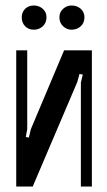

<svg xmlns="http://www.w3.org/2000/svg" viewBox="-20 -678 388 698"><path d="M314 -495V0H274V-378L281 -407L269 -409L261 -380L99 0H39V-495H79V-209L74 -180L85 -178L92 -208L213 -495ZM59 -615Q59 -634 71.5 -646Q84 -658 103 -658Q122 -658 135.5 -646Q149 -634 149 -615Q149 -595 135.5 -582.5Q122 -570 103 -570Q84 -570 71.5 -582.5Q59 -595 59 -615ZM196 -615Q196 -634 209.5 -646Q223 -658 240 -658Q260 -658 273.5 -646Q287 -634 287 -615Q287 -595 273.5 -582.5Q260 -570 240 -570Q223 -570 209.5 -582.5Q196 -595 196 -615Z"/></svg>

Font: Moniqa Paragraph
Style: Bold
Weight: 700
Designer: Rajesh Rajput
Foundry: Rajesh Rajput
Version: Version 1.000